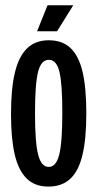

<svg xmlns="http://www.w3.org/2000/svg" viewBox="-20 -689 365 720"><path d="M21.3 -261.3Q21.3 -357 36 -417.5Q50.7 -478 81.8 -508Q113 -538 162.7 -538Q214 -538 244.8 -508.5Q275.7 -479 289.7 -419.2Q303.7 -359.3 303.7 -263.3Q303.7 -168.3 289.3 -108.2Q275 -48 243.7 -18.7Q212.3 10.7 161.3 10.7Q110.7 10.7 80 -19.5Q49.3 -49.7 35.3 -109.2Q21.3 -168.7 21.3 -261.3ZM213.7 -266.7Q213.7 -376 202.7 -420.3Q191.7 -464.7 163.3 -464.7Q134.3 -464.7 122.8 -419.8Q111.3 -375 111.3 -264Q111.3 -154 123.2 -108.5Q135 -63 162.7 -63Q190.3 -63 202 -108.8Q213.7 -154.7 213.7 -266.7ZM119 -571.7 158.3 -669.3H254.7L194 -571.7Z"/></svg>

Font: Bricolage Grotesque 96pt Condensed ExBd
Style: Regular
Weight: 800
Width: 3
Designer: Mathieu Triay
Foundry: Atelier Triay
Version: Version 1.001;Glyphs 3.2 (3207)